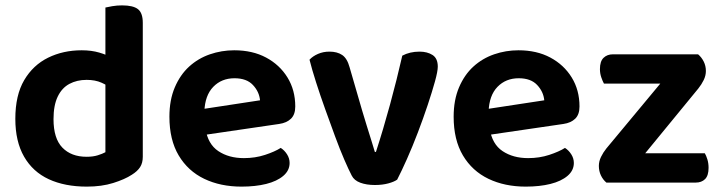

<svg xmlns="http://www.w3.org/2000/svg" viewBox="-20 -679 2686 714"><path d="M372 -113V-419H511V-96Q511 -73 501 -57.5Q491 -42 470 -29Q444 -12 401 1.5Q358 15 303 15Q221 15 161.5 -12.5Q102 -40 69.5 -96.5Q37 -153 37 -237Q37 -325 70 -381Q103 -437 159 -464.5Q215 -492 284 -492Q320 -492 349 -483.5Q378 -475 396 -464V-348Q381 -361 357.5 -371.5Q334 -382 302 -382Q266 -382 238 -367Q210 -352 194.5 -319.5Q179 -287 179 -236Q179 -164 212 -130Q245 -96 302 -96Q326 -96 343.5 -101.5Q361 -107 372 -113ZM511 -391H372V-651Q380 -653 397.5 -656Q415 -659 434 -659Q475 -659 493 -645Q511 -631 511 -594Z M697 -171 691 -267 947 -306Q944 -338 920.5 -363Q897 -388 852 -388Q804 -388 773 -356Q742 -324 740 -264L744 -201Q753 -143 792 -117Q831 -91 887 -91Q929 -91 965.5 -103Q1002 -115 1024 -129Q1038 -120 1047.5 -105Q1057 -90 1057 -73Q1057 -45 1033.5 -25Q1010 -5 970 5Q930 15 878 15Q800 15 739.5 -14Q679 -43 644.5 -101Q610 -159 610 -245Q610 -307 630 -354Q650 -401 683.5 -431.5Q717 -462 760.5 -477Q804 -492 851 -492Q919 -492 969.5 -465Q1020 -438 1049 -391Q1078 -344 1078 -283Q1078 -253 1062 -237.5Q1046 -222 1018 -218Z M1540 -487Q1569 -487 1588.5 -474.5Q1608 -462 1608 -431Q1608 -414 1597.5 -376Q1587 -338 1570.5 -288.5Q1554 -239 1534 -186.5Q1514 -134 1493.5 -88Q1473 -42 1457 -11Q1446 -3 1424 3Q1402 9 1374 9Q1343 9 1320 0.5Q1297 -8 1288 -26Q1277 -47 1260.5 -85Q1244 -123 1226 -172Q1208 -221 1189.5 -272.5Q1171 -324 1155.5 -372.5Q1140 -421 1131 -457Q1143 -470 1162.5 -478.5Q1182 -487 1205 -487Q1234 -487 1252.5 -474.5Q1271 -462 1280 -429L1327 -267Q1335 -240 1344 -211Q1353 -182 1361 -156.5Q1369 -131 1374 -114H1378Q1405 -197 1430.5 -290.5Q1456 -384 1476 -472Q1504 -487 1540 -487Z M1754 -171 1748 -267 2004 -306Q2001 -338 1977.5 -363Q1954 -388 1909 -388Q1861 -388 1830 -356Q1799 -324 1797 -264L1801 -201Q1810 -143 1849 -117Q1888 -91 1944 -91Q1986 -91 2022.5 -103Q2059 -115 2081 -129Q2095 -120 2104.5 -105Q2114 -90 2114 -73Q2114 -45 2090.5 -25Q2067 -5 2027 5Q1987 15 1935 15Q1857 15 1796.5 -14Q1736 -43 1701.5 -101Q1667 -159 1667 -245Q1667 -307 1687 -354Q1707 -401 1740.5 -431.5Q1774 -462 1817.5 -477Q1861 -492 1908 -492Q1976 -492 2026.5 -465Q2077 -438 2106 -391Q2135 -344 2135 -283Q2135 -253 2119 -237.5Q2103 -222 2075 -218Z M2290 0H2235Q2222 -11 2214.5 -27Q2207 -43 2207 -62Q2207 -79 2215 -95.5Q2223 -112 2235 -127L2526 -477H2576Q2589 -466 2597 -450Q2605 -434 2605 -415Q2605 -398 2597 -381.5Q2589 -365 2577 -350ZM2548 -477V-368H2226Q2221 -377 2216 -391.5Q2211 -406 2211 -422Q2211 -451 2224.5 -464Q2238 -477 2259 -477ZM2272 0V-109H2601Q2606 -101 2610.5 -86.5Q2615 -72 2615 -55Q2615 -26 2602 -13Q2589 0 2567 0Z"/></svg>

Font: BalooTamma2Bold
Style: Bold
Weight: 700
Designer: Divya Kowshik, Shuchita Grover and Ek Type
Foundry: Ek Type
Version: Version 1.700